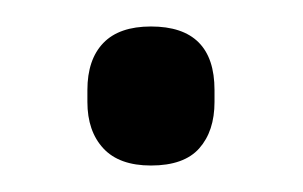

<svg xmlns="http://www.w3.org/2000/svg" viewBox="-20 -117 229 145"><path d="M94 8Q70 8 58 -5Q46 -18 46 -40V-49Q46 -72 58 -84.5Q70 -97 94 -97Q142 -97 142 -49V-40Q142 -18 130.5 -5Q119 8 94 8Z"/></svg>

Font: Sofia Sans Condensed
Style: Regular
Weight: 400
Designer: Botio Nikoltchev, Ani Petrova
Foundry: lettersoup
Version: Version 4.100